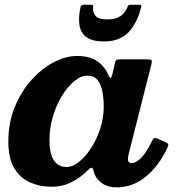

<svg xmlns="http://www.w3.org/2000/svg" viewBox="-20 -769 755 806"><path d="M417 -595Q482.5 -595 519 -633.2Q555.5 -671.5 572 -737Q574 -744.5 573.2 -746.8Q572.5 -749 564.5 -749H528.5Q519.5 -749 517.8 -745.2Q516 -741.5 513 -734.5Q504 -713.5 484.5 -700.5Q465 -687.5 430.5 -687.5Q394 -687.5 381.2 -702.2Q368.5 -717 371 -741Q371.5 -749 363.5 -749H331.5Q320 -749 318 -739.5Q308.5 -695 313.8 -662.5Q319 -630 343.5 -612.5Q368 -595 417 -595ZM415.5 -320Q415.5 -274 400.8 -229Q386 -184 362.5 -147.5Q339 -111 311.8 -89.5Q284.5 -68 259.5 -68Q224.5 -68 206 -96.2Q187.5 -124.5 187.5 -180Q187.5 -230.5 201.8 -278.8Q216 -327 239.8 -366Q263.5 -405 291.5 -428.2Q319.5 -451.5 347 -451.5Q374.5 -451.5 389.2 -433.2Q404 -415 409.8 -385Q415.5 -355 415.5 -320ZM681 -145.5Q687.5 -159 686.2 -163.5Q685 -168 672.5 -173.5L642 -186.5Q631 -191 627 -189.5Q623 -188 617.5 -176Q605 -149 590.5 -128.2Q576 -107.5 561 -96Q546 -84.5 533 -84.5Q517 -84.5 517 -101Q517 -105 517.8 -110.5Q518.5 -116 519.5 -120L615.5 -499Q619 -512 616.2 -516Q613.5 -520 596 -520H484Q472 -520 468 -516.8Q464 -513.5 462.5 -505.5L452.5 -460.5Q448 -441.5 444.2 -441.2Q440.5 -441 433.5 -457Q416.5 -494.5 385.2 -514.2Q354 -534 302 -534Q255.5 -534 205.5 -507.8Q155.5 -481.5 112.2 -433.5Q69 -385.5 42 -319.8Q15 -254 15 -175Q15 -102.5 41 -61Q67 -19.5 108.5 -2.2Q150 15 197 15Q242.5 15 280.8 -4.5Q319 -24 349 -55Q358 -63.5 362.5 -64.8Q367 -66 370.5 -59.5Q371.5 -56.5 373 -51.8Q374.5 -47 376.5 -39Q386 -15.5 409.5 1Q433 17.5 469.5 17.5Q537 17.5 591.8 -27.2Q646.5 -72 681 -145.5Z"/></svg>

Font: Besley
Style: Bold Italic
Weight: 700
Italic angle: -13°
Designer: Owen Earl
Foundry: indestructible type*
Version: Version 2.001